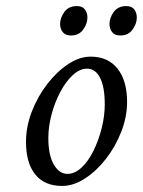

<svg xmlns="http://www.w3.org/2000/svg" viewBox="-20 -613 475 638"><path d="M186.5 4.9Q127.9 4.9 97.2 -33.2Q66.4 -71.3 66.4 -141.6Q66.4 -192.4 85.9 -242.7Q105.5 -293 137.2 -334Q168.9 -375 206.5 -399.9Q244.1 -424.8 281.2 -424.8Q338.9 -424.8 370.6 -384.8Q402.3 -344.7 402.3 -274.4Q402.3 -224.6 382.8 -174.8Q363.3 -125 331.5 -84.5Q299.8 -43.9 261.7 -19.5Q223.6 4.9 186.5 4.9ZM204.1 -35.2Q228.5 -35.2 251 -56.2Q273.4 -77.1 290.5 -111.8Q307.6 -146.5 317.9 -187Q328.1 -227.5 328.1 -266.6Q328.1 -324.2 312.5 -354.5Q296.9 -384.8 269.5 -384.8Q245.1 -384.8 222.2 -363.8Q199.2 -342.8 180.7 -308.1Q162.1 -273.4 151.4 -232.9Q140.6 -192.4 140.6 -154.3Q140.6 -97.7 158.7 -66.4Q176.8 -35.2 204.1 -35.2ZM215.8 -495.1Q197.3 -495.1 188.5 -506.3Q179.7 -517.6 179.7 -533.2Q179.7 -553.7 193.8 -573.2Q208 -592.8 235.4 -592.8Q253.9 -592.8 262.2 -581.5Q270.5 -570.3 270.5 -554.7Q270.5 -534.2 256.3 -514.6Q242.2 -495.1 215.8 -495.1ZM379.9 -495.1Q361.3 -495.1 352.5 -506.3Q343.8 -517.6 343.8 -533.2Q343.8 -553.7 357.9 -573.2Q372.1 -592.8 399.4 -592.8Q418 -592.8 426.3 -581.5Q434.6 -570.3 434.6 -554.7Q434.6 -534.2 420.4 -514.6Q406.2 -495.1 379.9 -495.1Z"/></svg>

Font: Crimson Text
Style: Italic
Weight: 400
Italic angle: -11°
Designer: Sebastian Kosch
Foundry: Sebastian Kosch
Version: Version 1.100; ttfautohint (v1.8.4)